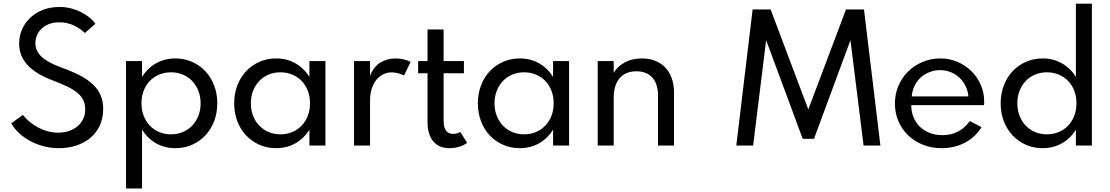

<svg xmlns="http://www.w3.org/2000/svg" viewBox="-20 -802 6116 1058"><path d="M304.5 14.5Q260.9 14.5 220.5 3.9Q180 -6.8 145.9 -25.2Q111.8 -43.6 85 -68.6Q58.2 -93.6 41.8 -122.3L105.9 -168.6Q123.6 -146.8 145.7 -128.9Q167.7 -110.9 192.7 -98Q217.7 -85 245 -78Q272.3 -70.9 300.5 -70.9Q330.5 -70.9 357.5 -79.5Q384.5 -88.2 405 -104.5Q425.5 -120.9 437.5 -144.8Q449.5 -168.6 449.5 -199.5Q449.5 -225.9 440.5 -247Q431.4 -268.2 410.9 -286.6Q390.5 -305 357 -322Q323.6 -339.1 274.5 -357.3Q177.3 -393.6 131.4 -443.9Q85.5 -494.1 85.5 -561.8Q85.5 -603.6 101.6 -640.2Q117.7 -676.8 146.8 -704.3Q175.9 -731.8 216.8 -747.7Q257.7 -763.6 307.3 -763.6Q341.4 -763.6 371.8 -755.7Q402.3 -747.7 427.7 -734.8Q453.2 -721.8 473.2 -705.2Q493.2 -688.6 505.9 -671.4L447.7 -620Q423.6 -644.1 387.3 -661.6Q350.9 -679.1 305.9 -679.1Q274.5 -679.1 250.2 -669.5Q225.9 -660 209.1 -644.1Q192.3 -628.2 183.6 -607Q175 -585.9 175 -563.2Q175 -521.4 209.3 -489.1Q243.6 -456.8 321.8 -428.6Q378.6 -408.2 421.1 -385.9Q463.6 -363.6 491.8 -337Q520 -310.5 534.3 -277.5Q548.6 -244.5 548.6 -202.3Q548.6 -150.5 529.8 -110Q510.9 -69.5 477.7 -42Q444.5 -14.5 400.2 0Q355.9 14.5 304.5 14.5Z M1177.3 -232.7Q1177.3 -179.5 1160 -134.3Q1142.7 -89.1 1111.8 -56.1Q1080.9 -23.2 1038.4 -4.3Q995.9 14.5 945.9 14.5Q887.7 14.5 840.5 -12Q793.2 -38.6 762.7 -87.3V236.4H674.5V-465.5H762.7V-378.2Q793.2 -426.8 840.5 -453.4Q887.7 -480 945.9 -480Q995.9 -480 1038.4 -461.1Q1080.9 -442.3 1111.8 -409.3Q1142.7 -376.4 1160 -331.1Q1177.3 -285.9 1177.3 -232.7ZM1085.5 -232.7Q1085.5 -270 1073.2 -301.4Q1060.9 -332.7 1039.3 -355.5Q1017.7 -378.2 987.7 -390.9Q957.7 -403.6 922.3 -403.6Q886.8 -403.6 856.8 -390.9Q826.8 -378.2 805.2 -355.7Q783.6 -333.2 771.6 -301.8Q759.5 -270.5 759.5 -232.7Q759.5 -195.5 771.6 -164.1Q783.6 -132.7 805.2 -110Q826.8 -87.3 856.8 -74.5Q886.8 -61.8 922.3 -61.8Q957.7 -61.8 987.7 -74.5Q1017.7 -87.3 1039.3 -110Q1060.9 -132.7 1073.2 -164.1Q1085.5 -195.5 1085.5 -232.7Z M1270.5 -232.7Q1270.5 -285.9 1287.7 -331.1Q1305 -376.4 1335.9 -409.3Q1366.8 -442.3 1409.3 -461.1Q1451.8 -480 1501.8 -480Q1560 -480 1607.3 -453.4Q1654.5 -426.8 1685 -378.2V-465.5H1773.2V0H1685V-87.3Q1654.5 -38.6 1607.3 -12Q1560 14.5 1501.8 14.5Q1451.8 14.5 1409.3 -4.3Q1366.8 -23.2 1335.9 -56.1Q1305 -89.1 1287.7 -134.3Q1270.5 -179.5 1270.5 -232.7ZM1362.3 -232.7Q1362.3 -195.5 1374.5 -164.1Q1386.8 -132.7 1408.4 -110Q1430 -87.3 1460 -74.5Q1490 -61.8 1525.5 -61.8Q1560.9 -61.8 1590.9 -74.5Q1620.9 -87.3 1642.5 -110Q1664.1 -132.7 1676.1 -164.1Q1688.2 -195.5 1688.2 -232.7Q1688.2 -270.5 1676.1 -301.8Q1664.1 -333.2 1642.5 -355.7Q1620.9 -378.2 1590.9 -390.9Q1560.9 -403.6 1525.5 -403.6Q1490 -403.6 1460 -390.9Q1430 -378.2 1408.4 -355.5Q1386.8 -332.7 1374.5 -301.4Q1362.3 -270 1362.3 -232.7Z M1930.9 0V-465.5H2019.1V-383.6Q2038.6 -434.5 2076.1 -457.3Q2113.6 -480 2159.1 -480Q2182.7 -480 2204.5 -474.8Q2226.4 -469.5 2242.7 -460.9L2206.4 -385.9Q2191.8 -393.6 2173.4 -398.4Q2155 -403.2 2138.2 -403.2Q2115 -403.2 2093.4 -393.2Q2071.8 -383.2 2055.2 -363.6Q2038.6 -344.1 2028.9 -315Q2019.1 -285.9 2019.1 -247.7V0Z M2456.8 14.5Q2399.1 14.5 2367.5 -23.2Q2335.9 -60.9 2335.9 -130V-398.2H2284.1V-465.5H2335.9V-639.5H2424.5V-465.5H2536.4V-398.2H2424.5V-135.5Q2424.5 -100.5 2438 -82.3Q2451.4 -64.1 2477.3 -64.1Q2498.2 -64.1 2516.4 -75L2554.1 -15Q2536.8 -1.4 2510.2 6.6Q2483.6 14.5 2456.8 14.5Z M2613.2 -232.7Q2613.2 -285.9 2630.5 -331.1Q2647.7 -376.4 2678.6 -409.3Q2709.5 -442.3 2752 -461.1Q2794.5 -480 2844.5 -480Q2902.7 -480 2950 -453.4Q2997.3 -426.8 3027.7 -378.2V-465.5H3115.9V0H3027.7V-87.3Q2997.3 -38.6 2950 -12Q2902.7 14.5 2844.5 14.5Q2794.5 14.5 2752 -4.3Q2709.5 -23.2 2678.6 -56.1Q2647.7 -89.1 2630.5 -134.3Q2613.2 -179.5 2613.2 -232.7ZM2705 -232.7Q2705 -195.5 2717.3 -164.1Q2729.5 -132.7 2751.1 -110Q2772.7 -87.3 2802.7 -74.5Q2832.7 -61.8 2868.2 -61.8Q2903.6 -61.8 2933.6 -74.5Q2963.6 -87.3 2985.2 -110Q3006.8 -132.7 3018.9 -164.1Q3030.9 -195.5 3030.9 -232.7Q3030.9 -270.5 3018.9 -301.8Q3006.8 -333.2 2985.2 -355.7Q2963.6 -378.2 2933.6 -390.9Q2903.6 -403.6 2868.2 -403.6Q2832.7 -403.6 2802.7 -390.9Q2772.7 -378.2 2751.1 -355.5Q2729.5 -332.7 2717.3 -301.4Q2705 -270 2705 -232.7Z M3273.6 0V-465.5H3361.8V-400.9Q3383.2 -436.4 3423 -458.2Q3462.7 -480 3517.7 -480Q3558.2 -480 3590.7 -467Q3623.2 -454.1 3646.1 -429.8Q3669.1 -405.5 3681.6 -370.7Q3694.1 -335.9 3694.1 -291.8V0H3605.9V-274.1Q3605.9 -339.5 3574.8 -374.3Q3543.6 -409.1 3486.8 -409.1Q3427.3 -409.1 3394.5 -371.4Q3361.8 -333.6 3361.8 -263.2V0Z M4037.3 0 4127.3 -750H4226.4L4434.1 -199.1L4641.8 -750H4740.9L4831.4 0H4738.6L4666.4 -580.5L4465.5 -37.3H4403.2L4201.8 -580.5L4130 0Z M5169.1 14.5Q5113.2 14.5 5065.9 -4.3Q5018.6 -23.2 4984.3 -56.1Q4950 -89.1 4930.7 -134.1Q4911.4 -179.1 4911.4 -230.9Q4911.4 -284.1 4930.9 -329.5Q4950.5 -375 4984.5 -408.4Q5018.6 -441.8 5064.3 -460.9Q5110 -480 5161.8 -480Q5212.3 -480 5256.1 -461.1Q5300 -442.3 5332.7 -410Q5365.5 -377.7 5384.3 -334.8Q5403.2 -291.8 5403.2 -243.2Q5403.2 -236.8 5403 -232.3Q5402.7 -227.7 5402.3 -222.7H5001.4Q5001.4 -186.4 5013.9 -155.9Q5026.4 -125.5 5049.1 -103.6Q5071.8 -81.8 5103.4 -69.5Q5135 -57.3 5173.2 -57.3Q5220.9 -57.3 5258.6 -76.8Q5296.4 -96.4 5324.1 -135L5388.6 -101.4Q5355 -46.4 5297.5 -15.9Q5240 14.5 5169.1 14.5ZM5316.4 -270.9Q5313.2 -302.7 5299.8 -329.3Q5286.4 -355.9 5265.7 -375Q5245 -394.1 5218 -404.8Q5190.9 -415.5 5160 -415.5Q5128.6 -415.5 5101.4 -404.5Q5074.1 -393.6 5053.2 -374.5Q5032.3 -355.5 5019.5 -328.9Q5006.8 -302.3 5004.1 -270.9Z M5494.1 -232.7Q5494.1 -285.9 5511.4 -331.1Q5528.6 -376.4 5559.5 -409.3Q5590.5 -442.3 5633 -461.1Q5675.5 -480 5725.5 -480Q5783.6 -480 5830.9 -453.4Q5878.2 -426.8 5908.6 -378.2V-781.8H5996.8V0H5908.6V-87.3Q5878.2 -38.6 5830.9 -12Q5783.6 14.5 5725.5 14.5Q5675.5 14.5 5633 -4.3Q5590.5 -23.2 5559.5 -56.1Q5528.6 -89.1 5511.4 -134.3Q5494.1 -179.5 5494.1 -232.7ZM5585.9 -232.7Q5585.9 -195.5 5598.2 -164.1Q5610.5 -132.7 5632 -110Q5653.6 -87.3 5683.6 -74.5Q5713.6 -61.8 5749.1 -61.8Q5784.5 -61.8 5814.5 -74.5Q5844.5 -87.3 5866.1 -110Q5887.7 -132.7 5899.8 -164.1Q5911.8 -195.5 5911.8 -232.7Q5911.8 -270.5 5899.8 -301.8Q5887.7 -333.2 5866.1 -355.7Q5844.5 -378.2 5814.5 -390.9Q5784.5 -403.6 5749.1 -403.6Q5713.6 -403.6 5683.6 -390.9Q5653.6 -378.2 5632 -355.5Q5610.5 -332.7 5598.2 -301.4Q5585.9 -270 5585.9 -232.7Z"/></svg>

Font: Spartan Med
Style: Regular
Weight: 500
Designer: Matt Bailey, Mirko Velimirovic
Foundry: Matt Bailey
Version: Version 1.005